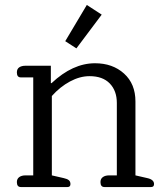

<svg xmlns="http://www.w3.org/2000/svg" viewBox="-20 -754 664 774"><path d="M243 -588 330 -734 390 -695 288 -559ZM48 -20Q48 -33 57.5 -40Q67 -47 83 -47H114V-442H64Q48 -442 48 -462Q48 -476 57.5 -482.5Q67 -489 83 -489H185V-419H188Q273 -499 363 -499Q434 -499 480 -457.5Q526 -416 526 -345V-47L574 -36Q601 -30 601 -12Q601 0 589 0H401Q385 0 385 -20Q385 -33 394.5 -40Q404 -47 420 -47H451V-339Q451 -388 422.5 -417.5Q394 -447 341 -447Q302 -447 262 -425.5Q222 -404 189 -367V-47L237 -36Q251 -33 257.5 -27.5Q264 -22 264 -12Q264 0 252 0H64Q48 0 48 -20Z"/></svg>

Font: Maitree
Style: Regular
Weight: 400
Designer: CadsonDemak Team
Foundry: CadsonDemak
Version: Version 1.001